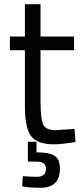

<svg xmlns="http://www.w3.org/2000/svg" viewBox="-20 -673 391 910"><path d="M331 -435H172V-196Q172 -110 184.5 -83Q197 -56 244 -56L333 -62L338 0Q271 11 236 11Q158 11 128 -27Q98 -65 98 -172V-435H27V-500H98V-653H172V-500H331ZM264 127Q264 217 171 217Q125 217 96 212L85 210L88 162Q127 165 154 165Q198 165 198 127Q198 93 154 93H112V-1H153V49Q212 49 238 65Q264 81 264 127Z"/></svg>

Font: Titillium Web
Style: Regular
Weight: 400
Version: Version 1.001;PS 57.000;hotconv 1.0.70;makeotf.lib2.5.55311